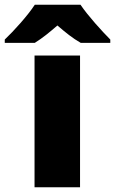

<svg xmlns="http://www.w3.org/2000/svg" viewBox="-78 -786 483 806"><path d="M260 -766H68C38 -720 -20 -656 -58 -620V-606H68C103 -628 128 -649 163 -679C198 -649 226 -626 261 -606H385V-620C351 -654 291 -720 260 -766ZM258 0V-553H67V0Z"/></svg>

Font: Noto Sans Malayalam Black
Style: Regular
Weight: 900
Designer: Jelle Bosma - Monotype Design Team
Foundry: Monotype Imaging Inc.
Version: Version 2.104